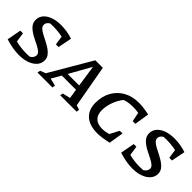

<svg xmlns="http://www.w3.org/2000/svg" viewBox="110 -1285 2042 2042"><g transform="rotate(45 1131.5 -263.5)"><path d="M441 -350 426 -451Q358 -466 283 -466Q261 -466 242 -465Q202 -443 202 -407Q202 -383 222 -364.5Q242 -346 273.5 -329.5Q305 -313 340.5 -295Q376 -277 407 -256Q438 -235 458 -208Q478 -181 478 -145Q478 -100 448 -65Q418 -30 364.5 -10.5Q311 9 241 9Q197 9 145.5 0Q94 -9 40 -26L70 -186H110L126 -79Q202 -59 286 -59Q312 -59 338 -61Q379 -88 379 -123Q379 -146 359 -163.5Q339 -181 307.5 -197.5Q276 -214 241 -231Q206 -248 174.5 -269.5Q143 -291 123.5 -318.5Q104 -346 104 -383Q104 -428 133 -462.5Q162 -497 214.5 -516Q267 -535 337 -535Q382 -535 427 -527.5Q472 -520 512 -506L481 -350Z M1056 -48Q1083 -42 1107 -32L1103 0H856L863 -33L950 -53L934 -160H720L659 -53Q681 -48 700.5 -44Q720 -40 744 -32L739 0H514L521 -33L582 -57L857 -527H970ZM752 -216H925L889 -460Z M1420 8Q1304 8 1240.5 -48Q1177 -104 1177 -210Q1177 -307 1218.5 -380.5Q1260 -454 1333.5 -495Q1407 -536 1505 -536Q1537 -536 1577.5 -531Q1618 -526 1662 -516L1636 -350H1596L1575 -454Q1536 -461 1493 -461Q1463 -461 1433 -457Q1403 -453 1370 -443Q1329 -394 1305 -328.5Q1281 -263 1281 -200Q1281 -132 1318 -97Q1355 -62 1426 -62Q1463 -62 1516 -76L1571 -181H1612L1585 -15Q1530 -3 1491.5 2.5Q1453 8 1420 8Z M2147 -350 2132 -451Q2064 -466 1989 -466Q1967 -466 1948 -465Q1908 -443 1908 -407Q1908 -383 1928 -364.5Q1948 -346 1979.5 -329.5Q2011 -313 2046.5 -295Q2082 -277 2113 -256Q2144 -235 2164 -208Q2184 -181 2184 -145Q2184 -100 2154 -65Q2124 -30 2070.5 -10.5Q2017 9 1947 9Q1903 9 1851.5 0Q1800 -9 1746 -26L1776 -186H1816L1832 -79Q1908 -59 1992 -59Q2018 -59 2044 -61Q2085 -88 2085 -123Q2085 -146 2065 -163.5Q2045 -181 2013.5 -197.5Q1982 -214 1947 -231Q1912 -248 1880.5 -269.5Q1849 -291 1829.5 -318.5Q1810 -346 1810 -383Q1810 -428 1839 -462.5Q1868 -497 1920.5 -516Q1973 -535 2043 -535Q2088 -535 2133 -527.5Q2178 -520 2218 -506L2187 -350Z"/></g></svg>

Font: Piazzolla SC Medium
Style: Italic
Weight: 500
Italic angle: -11.3°
Designer: Juan Pablo del Peral
Foundry: Huerta Tipografica
Version: Version 1.330